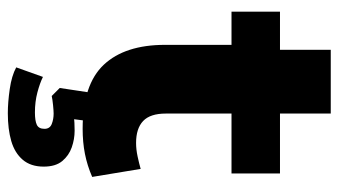

<svg xmlns="http://www.w3.org/2000/svg" viewBox="-212 -468 886 503"><g transform="rotate(90 231.5 -216.0)"><path d="M317 11Q201 11 149 -44.5Q97 -100 97 -205V-379H10V-506H110V-639H277V-506H434V-379H277V-207Q277 -166 296.5 -147.5Q316 -129 354 -129Q371 -129 389.5 -133Q408 -137 422 -141L443 -14Q413 -1 382.5 5Q352 11 317 11ZM276 207Q248 207 213 202Q178 197 156 185L181 115Q197 123 221.5 129.5Q246 136 274 136Q296 136 306.5 131Q317 126 317 111Q317 97 304.5 92Q292 87 277 87Q270 87 255 88.5Q240 90 231 92L210 71L224 -22H299L288 63L254 41Q264 36 282.5 34Q301 32 322 32Q344 32 365.5 39.5Q387 47 401.5 64.5Q416 82 416 113Q416 147 398 168Q380 189 349 198Q318 207 276 207Z"/></g></svg>

Font: Nunito Sans 7pt SemiCondensed Black
Style: Regular
Weight: 900
Width: 4
Designer: Vernon Adams
Foundry: Vernon Adams
Version: Version 3.101;gftools[0.9.27]